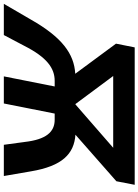

<svg xmlns="http://www.w3.org/2000/svg" viewBox="81 -864 740 1027"><g transform="rotate(90 451.5 -350.0)"><path d="M926 -700H191L171 -600L332 -382C225 -376 137 -311 43 -146L-42 0H125L183 -110C244 -230 302 -272 370 -272H400L346 0H491L545 -272H578C643 -272 684 -227 697 -110L712 0H879L854 -145C826 -312 761 -376 658 -383L907 -602ZM496 -383H494L344 -585H728Z"/></g></svg>

Font: AWKNG-Font
Style: Bold Italic
Weight: 700
Italic angle: -11.3°
Designer: Awakening Church
Foundry: Awakening Church
Version: Version 1.700;PS 001.700;hotconv 1.0.88;makeotf.lib2.5.64775